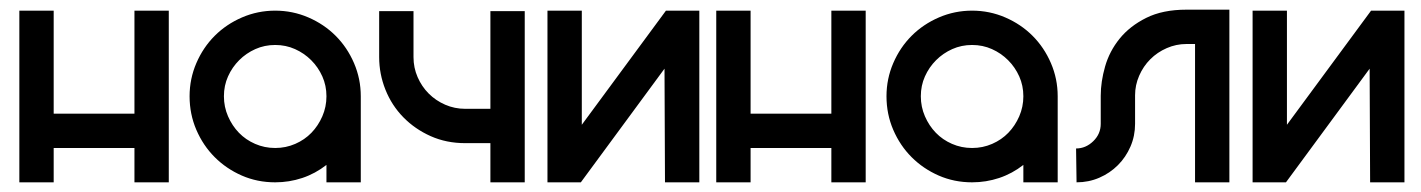

<svg xmlns="http://www.w3.org/2000/svg" viewBox="-20 -377 2939 397"><path d="M20 -355H91V-142H258V-355H329V0H258V-71H91V0H20V-355Z M549 -355Q585 -355 617.5 -341Q650 -327 674 -303Q698 -279 712 -246.5Q726 -214 726 -178V0H655V-36Q632 -18 605 -9Q578 0 549 0Q512 0 480 -14Q448 -28 424 -52Q400 -76 386 -108.5Q372 -141 372 -178Q372 -214 386 -246.5Q400 -279 424 -303Q448 -327 480.5 -341Q513 -355 549 -355ZM549 -284Q527 -284 508 -275.5Q489 -267 474.5 -252.5Q460 -238 451.5 -219Q443 -200 443 -178Q443 -156 451.5 -136.5Q460 -117 474 -102.5Q488 -88 507.5 -79.5Q527 -71 549 -71Q571 -71 590.5 -79.5Q610 -88 624 -102.5Q638 -117 646.5 -136.5Q655 -156 655 -178Q655 -200 646.5 -219Q638 -238 623.5 -252.5Q609 -267 590 -275.5Q571 -284 549 -284Z M764 -354H835V-259Q835 -237 843.5 -217.5Q852 -198 866.5 -183.5Q881 -169 900.5 -160.5Q920 -152 942 -152H994V-354H1065V0H994V-81H942Q903 -81 870.5 -95.5Q838 -110 814 -134.5Q790 -159 777 -191.5Q764 -224 764 -259Z M1355 0 1354 -235 1181 0H1112V-355H1183V-119L1357 -355H1426V0Z M1461 -355H1532V-142H1699V-355H1770V0H1699V-71H1532V0H1461V-355Z M1990 -355Q2026 -355 2058.5 -341Q2091 -327 2115 -303Q2139 -279 2153 -246.5Q2167 -214 2167 -178V0H2096V-36Q2073 -18 2046 -9Q2019 0 1990 0Q1953 0 1921 -14Q1889 -28 1865 -52Q1841 -76 1827 -108.5Q1813 -141 1813 -178Q1813 -214 1827 -246.5Q1841 -279 1865 -303Q1889 -327 1921.5 -341Q1954 -355 1990 -355ZM1990 -284Q1968 -284 1949 -275.5Q1930 -267 1915.5 -252.5Q1901 -238 1892.5 -219Q1884 -200 1884 -178Q1884 -156 1892.5 -136.5Q1901 -117 1915 -102.5Q1929 -88 1948.5 -79.5Q1968 -71 1990 -71Q2012 -71 2031.5 -79.5Q2051 -88 2065 -102.5Q2079 -117 2087.5 -136.5Q2096 -156 2096 -178Q2096 -200 2087.5 -219Q2079 -238 2064.5 -252.5Q2050 -267 2031 -275.5Q2012 -284 1990 -284Z M2205 -70Q2225 -70 2240.5 -85Q2256 -100 2256 -121V-179Q2256 -208 2265 -239.5Q2274 -271 2295 -297Q2316 -323 2350 -340Q2384 -357 2433 -357H2522V0H2451V-286H2433Q2412 -286 2392.5 -277.5Q2373 -269 2358.5 -254.5Q2344 -240 2335.5 -220.5Q2327 -201 2327 -180V-121Q2327 -96 2317.5 -74Q2308 -52 2291.5 -35.5Q2275 -19 2253 -9.5Q2231 0 2206 0Z M2813 0 2812 -235 2639 0H2570V-355H2641V-119L2815 -355H2884V0Z"/></svg>

Font: Googee
Style: Regular
Weight: 400
Designer: Peter Wiegel
Foundry: CATFonts Peter Wiegel
Version: 1.000